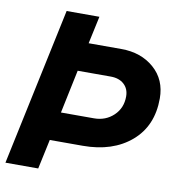

<svg xmlns="http://www.w3.org/2000/svg" viewBox="-83 -820 825 894"><g transform="rotate(10 329.5 -372.5)"><path d="M2 0 160 -745H315L287 -615H442Q535 -615 596.5 -561.5Q658 -508 658 -419Q658 -289 571 -214.5Q484 -140 343 -140H187L157 0ZM216 -275H372Q427 -275 464.5 -310.5Q502 -346 502 -401Q502 -437 478.5 -458.5Q455 -480 415 -480H259Z"/></g></svg>

Font: Plus Jakarta Display
Style: Bold Italic
Weight: 700
Italic angle: -12°
Designer: Gumpita Rahayu
Foundry: Tokotype Studio
Version: Version 1.000;hotconv 1.0.109;makeotfexe 2.5.65596